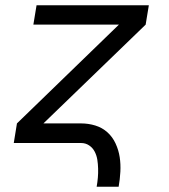

<svg xmlns="http://www.w3.org/2000/svg" viewBox="-20 -540 640 725"><path d="M345 165Q348 148 349.5 131Q351 114 350.5 96.5Q350 79 347.5 63Q345 47 337.5 32.5Q330 18 316.5 9Q303 0 286 0H32L44 -74L429 -447H106L118 -520H542L530 -447L144 -74H286Q314 -74 340 -66Q366 -58 385.5 -40.5Q405 -23 416.5 2Q428 27 432 53.5Q436 80 434.5 108.5Q433 137 428 165Z"/></svg>

Font: Zed Sans Extended
Style: Italic
Weight: 400
Width: 7
Italic angle: -9°
Designer: Belleve Invis
Foundry: Belleve Invis
Version: Version 1.0.0; ttfautohint (v1.8.4)